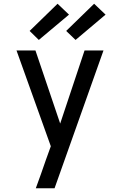

<svg xmlns="http://www.w3.org/2000/svg" viewBox="-20 -1004 640 1024"><path d="M171 0Q185 -38 198.5 -76Q212 -114 225 -152L251 -224L68 -735H169L301 -345L431 -735H532Q467 -551 401.5 -367.5Q336 -184 271 0ZM383 -791 333 -839 482 -984 543 -926ZM187 -791 138 -839 287 -984 348 -926Z"/></svg>

Font: Iosevka Fixed Medium Extended
Style: Regular
Weight: 500
Width: 7
Monospace: yes
Designer: Belleve Invis
Foundry: Belleve Invis
Version: Version 24.1.1; ttfautohint (v1.8.4)